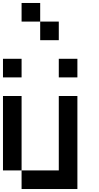

<svg xmlns="http://www.w3.org/2000/svg" viewBox="-20 -1270 665 1290"><path d="M0 -125V-625H125V-125ZM0 -750V-875H125V-750ZM125 -125H375V-625H500V0H125ZM125 -1125V-1250H250V-1125ZM250 -1125H375V-1000H250ZM375 -750V-875H500V-750Z"/></svg>

Font: Galmuri7 Regular
Style: Regular
Weight: 400
Designer: Lee Minseo (quiple)
Version: Version 2.399;hotconv 1.1.1;makeotfexe 2.6.0 DEVELOPMENT